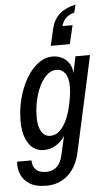

<svg xmlns="http://www.w3.org/2000/svg" viewBox="-79 -845 602 1101"><g transform="rotate(-5 222.0 -295.0)"><path d="M142 215Q81 215 45.5 192Q10 169 -3.5 133.5Q-17 98 -13 63H70Q69 95 88.5 115.5Q108 136 149 136Q186 136 210.5 113Q235 90 244 44L275 -93L281 -85Q260 -39 223.5 -14.5Q187 10 147 10Q90 10 58.5 -38.5Q27 -87 27 -165Q27 -235 44 -298.5Q61 -362 90.5 -412Q120 -462 159 -491Q198 -520 242 -520Q275 -520 301.5 -504.5Q328 -489 342 -461Q356 -433 353 -393L348 -390L373 -510H457L337 38Q318 124 267 169.5Q216 215 142 215ZM190 -68Q220 -68 242.5 -88.5Q265 -109 281 -141.5Q297 -174 306.5 -210.5Q316 -247 321 -281.5Q326 -316 326 -339Q326 -391 307 -416.5Q288 -442 257 -442Q219 -442 188 -404.5Q157 -367 139 -307.5Q121 -248 121 -179Q121 -129 139 -98.5Q157 -68 190 -68ZM237 -582 260 -681Q273 -733 307.5 -763Q342 -793 399 -805L388 -760Q357 -752 338.5 -733.5Q320 -715 312 -683L279 -689H372L347 -582Z"/></g></svg>

Font: Instrument Sans Condensed Medium
Style: Italic
Weight: 500
Width: 3
Italic angle: -13°
Designer: Rodrigo Fuenzalida
Foundry: fragTYPE
Version: Version 1.000;gftools[0.9.28]